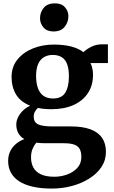

<svg xmlns="http://www.w3.org/2000/svg" viewBox="-20 -830 665 1120"><path d="M282 270Q219.5 270 172 259.2Q124.5 248.5 92.5 228Q60.5 207.5 44 177.5Q27.5 147.5 27.5 109Q27.5 77 40 51.8Q52.5 26.5 74 8.8Q95.5 -9 122 -18.5Q98 -32.5 86.5 -54Q75 -75.5 75 -103.5Q75 -125 85.5 -146.2Q96 -167.5 114 -185Q132 -202.5 156 -213.5Q99 -236 73.2 -279.5Q47.5 -323 47.5 -381Q47.5 -440.5 81.8 -482.8Q116 -525 172 -547.5Q228 -570 293 -570Q352 -570 395.2 -558.8Q438.5 -547.5 467 -525.5Q478.5 -539 508.8 -555.2Q539 -571.5 575.5 -571.5H609.5V-462H507.5Q512.5 -453 515.8 -442Q519 -431 520.8 -419Q522.5 -407 522.5 -394Q523 -333.5 493.8 -288.2Q464.5 -243 410.2 -218Q356 -193 280 -193Q258 -193 238.2 -194.8Q218.5 -196.5 201 -200.5Q189.5 -189.5 183 -177.2Q176.5 -165 176.5 -150Q176.5 -117.5 201.8 -105Q227 -92.5 287 -92.5H394Q462 -92.5 507.2 -75.8Q552.5 -59 575.2 -26Q598 7 598 55.5Q598 104.5 572 143.8Q546 183 501.2 211.2Q456.5 239.5 399.8 254.8Q343 270 282 270ZM297 201Q335.5 201 371.5 188Q407.5 175 431 149.5Q454.5 124 454.5 85.5Q454.5 58 445.5 40.2Q436.5 22.5 414.2 14Q392 5.5 352 5.5H238.5Q226 5.5 214.2 4.5Q202.5 3.5 192 2Q179 17 170 38.2Q161 59.5 161 88Q161 122.5 175 147.8Q189 173 218.8 187Q248.5 201 297 201ZM290 -255.5Q340 -255.5 361 -289.8Q382 -324 382 -383.5Q382 -427.5 371.8 -455.2Q361.5 -483 340.5 -496.2Q319.5 -509.5 288 -509.5Q257.5 -509.5 235.8 -496.2Q214 -483 202.2 -455.8Q190.5 -428.5 190.5 -387Q190.5 -346.5 200.8 -317Q211 -287.5 232.8 -271.5Q254.5 -255.5 290 -255.5ZM291.5 -646.5Q253.5 -646.5 233.5 -670Q213.5 -693.5 213.5 -723Q213.5 -758.5 235.2 -784.5Q257 -810.5 300 -810.5H301Q339 -810.5 359 -787.8Q379 -765 379 -736Q379 -700.5 357.2 -673.5Q335.5 -646.5 292.5 -646.5Z"/></svg>

Font: Merriweather Light 18pt
Style: Bold
Weight: 700
Version: Version 2.100